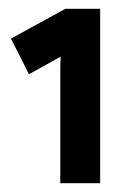

<svg xmlns="http://www.w3.org/2000/svg" viewBox="-20 -750 288 437"><path d="M208 -333H117.2V-580.1Q117.2 -606 118.2 -621.1L45.9 -581.1L4.9 -662.1L128.9 -730H208Z"/></svg>

Font: Human Sans Medium
Style: Regular
Weight: 500
Designer: Tim Radville
Foundry: Continuum
Version: Version 1.000;FEAKit 1.0